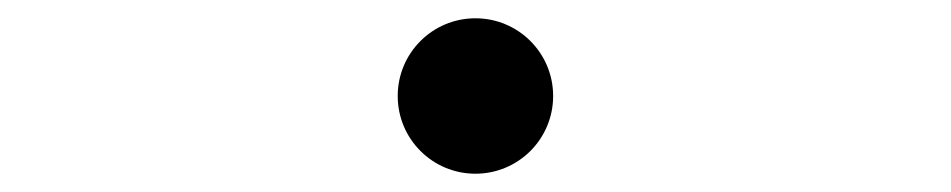

<svg xmlns="http://www.w3.org/2000/svg" viewBox="-20 -485 1040 210"><path d="M500 -465C453 -465 415 -427 415 -380C415 -333 453 -295 500 -295C547 -295 585 -333 585 -380C585 -427 547 -465 500 -465Z"/></svg>

Font: Harano Aji Gothic TW ExtraLight
Style: Regular
Weight: 250
Foundry: Masamichi Hosoda
Version: HaranoAjiGothicTW-ExtraLight version 20230610;ttx 4.39.4